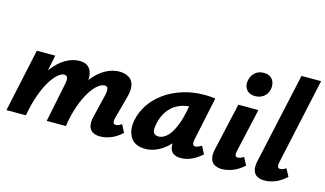

<svg xmlns="http://www.w3.org/2000/svg" viewBox="-85 -975 2111 1248"><g transform="rotate(15 971.0 -350.5)"><path d="M646 8Q619 8 598.5 -2.5Q578 -13 570.5 -37.5Q563 -62 572 -103L610 -260Q616 -287 613 -303.5Q610 -320 591 -320Q570 -320 545 -299.5Q520 -279 495 -239Q470 -199 448.5 -139Q427 -79 415 0H349Q373 -118 407.5 -200.5Q442 -283 484 -334Q526 -385 571.5 -408.5Q617 -432 660 -432Q696 -432 722 -417.5Q748 -403 757 -371Q766 -339 752 -286L710 -131Q706 -112 709 -101.5Q712 -91 726 -91Q733 -91 742 -94Q751 -97 765 -106L792 -55Q758 -23 720.5 -7.5Q683 8 646 8ZM15 0 106 -424H230L142 0ZM85 0Q107 -110 140 -191.5Q173 -273 213.5 -326Q254 -379 300 -405.5Q346 -432 394 -432Q447 -432 467.5 -393Q488 -354 472 -286L403 0H286L339 -260Q345 -287 341.5 -303.5Q338 -320 318 -320Q300 -320 276 -299.5Q252 -279 227.5 -239Q203 -199 181.5 -139Q160 -79 146 0Z M951 10Q879 10 850.5 -37Q822 -84 835 -151Q846 -207 879 -257.5Q912 -308 965 -346.5Q1018 -385 1086.5 -407Q1155 -429 1236 -429Q1261 -429 1277 -427.5Q1293 -426 1307 -424L1245 -131Q1237 -89 1261 -89Q1269 -89 1279.5 -93.5Q1290 -98 1303 -106L1330 -54Q1293 -22 1258.5 -7Q1224 8 1187 8Q1162 8 1143 -2.5Q1124 -13 1117 -37.5Q1110 -62 1119 -103L1149 -246L1218 -277Q1203 -211 1175 -158Q1147 -105 1111 -67.5Q1075 -30 1034 -10Q993 10 951 10ZM1013 -90Q1034 -90 1054 -103Q1074 -116 1091 -140.5Q1108 -165 1122 -200Q1136 -235 1145 -278L1165 -377L1221 -327Q1211 -331 1201 -331.5Q1191 -332 1181 -332Q1135 -332 1099.5 -318.5Q1064 -305 1039 -281Q1014 -257 998.5 -225Q983 -193 977 -154Q970 -117 981.5 -103.5Q993 -90 1013 -90Z M1465 8Q1438 8 1417.5 -3Q1397 -14 1389 -39Q1381 -64 1390 -105L1462 -424H1597L1531 -131Q1527 -113 1530 -102Q1533 -91 1546 -91Q1554 -91 1563 -94Q1572 -97 1586 -106L1613 -55Q1579 -23 1540.5 -7.5Q1502 8 1465 8ZM1552 -506Q1524 -506 1506.5 -518.5Q1489 -531 1482.5 -552Q1476 -573 1482 -597Q1489 -628 1512 -647.5Q1535 -667 1569 -667Q1597 -667 1615 -654Q1633 -641 1639 -619.5Q1645 -598 1640 -573Q1632 -541 1608 -523.5Q1584 -506 1552 -506Z M1752 8Q1724 8 1704 -2.5Q1684 -13 1676 -37.5Q1668 -62 1677 -103L1810 -711H1942L1816 -131Q1812 -113 1815 -102Q1818 -91 1832 -91Q1839 -91 1848.5 -94Q1858 -97 1871 -106L1898 -55Q1864 -23 1826.5 -7.5Q1789 8 1752 8Z"/></g></svg>

Font: Ysabeau Infant ExtraBold
Style: Italic
Weight: 800
Italic angle: -12°
Designer: Christian Thalmann (Catharsis Fonts)
Version: Version 2.001;gftools[0.9.30]; featfreeze: ss01,ss02,lnum